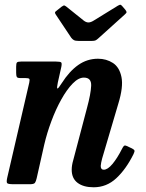

<svg xmlns="http://www.w3.org/2000/svg" viewBox="-20 -781 618 814"><path d="M69 -520H217.5Q236 -520 239.5 -516.2Q243 -512.5 240 -497.5L225 -430.5Q220 -406.5 223.5 -405.8Q227 -405 241.5 -428Q274 -479 311.8 -505.5Q349.5 -532 395.5 -532Q431 -532 458.8 -514Q486.5 -496 495 -454.2Q503.5 -412.5 481.5 -341L413 -109Q411 -102.5 409 -91.8Q407 -81 407 -77.5Q407 -61.5 420 -61.5Q436.5 -61.5 456.8 -85.8Q477 -110 496.5 -148.5Q501.5 -158.5 505.2 -162.2Q509 -166 517.5 -162L540 -151.5Q548.5 -147 550 -143Q551.5 -139 546 -127.5Q514.5 -64 473.2 -25.5Q432 13 377 13Q334 13 309 -5.8Q284 -24.5 284 -61.5Q284 -80 290.5 -102L349 -324Q365 -383 366.5 -417.5Q368 -452 335.5 -452Q312.5 -452 287.8 -426.5Q263 -401 239.8 -359.2Q216.5 -317.5 197.8 -267.2Q179 -217 167.5 -167.5L135.5 -25.5Q132.5 -12 128.2 -6Q124 0 107 0H37.5Q14.5 0 10.5 -4.5Q6.5 -9 10.5 -27L104 -430.5Q107 -444 103.8 -447Q100.5 -450 88 -450H66.5Q54 -450 51.2 -454.8Q48.5 -459.5 48.5 -473V-498.5Q48.5 -512.5 52 -516.2Q55.5 -520 69 -520ZM282 -621 217 -718.5Q213 -724 213.2 -727.8Q213.5 -731.5 221 -736.5L241 -752.5Q249.5 -758.5 252.8 -757.8Q256 -757 262.5 -752L334 -694.5Q344.5 -686 354.5 -685.8Q364.5 -685.5 378.5 -694.5L480 -757Q488.5 -762 491.8 -760.5Q495 -759 500 -753L511.5 -739.5Q516.5 -733 516.5 -729.5Q516.5 -726 509 -719.5L397 -618.5Q390.5 -612.5 385.5 -610Q380.5 -607.5 369 -607.5H313.5Q299.5 -607.5 293.2 -611Q287 -614.5 282 -621Z"/></svg>

Font: Besley* Narrow Semi
Style: Italic
Weight: 600
Width: 4
Italic angle: -13°
Designer: Owen Earl
Foundry: indestructible type*
Version: Version 3.000; ttfautohint (v1.8.3)